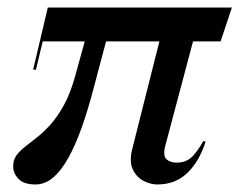

<svg xmlns="http://www.w3.org/2000/svg" viewBox="-20 -480 636 510"><path d="M68 -295 107 -460H596L566 -370H93.5L75.5 -295ZM74 10Q43.5 10 29.2 -4.8Q15 -19.5 15 -38Q15 -55 23.5 -67Q32 -79 46.5 -90.2Q61 -101.5 78.8 -115.5Q96.5 -129.5 115 -150.2Q133.5 -171 150.5 -202.2Q167.5 -233.5 180 -279L227 -450H283L228 -243Q213.5 -187.5 197 -141.2Q180.5 -95 161.8 -61Q143 -27 121.2 -8.5Q99.5 10 74 10ZM398 10Q379.5 10 361 0.2Q342.5 -9.5 332.8 -30Q323 -50.5 331 -83L416 -420H506L419.5 -94.5Q412 -66.5 422 -57.2Q432 -48 449 -48Q475 -48 490.8 -64.2Q506.5 -80.5 520.5 -106L526 -103Q509 -50.5 477.2 -20.2Q445.5 10 398 10Z"/></svg>

Font: Bodoni Moda 28pt
Style: Italic
Weight: 400
Italic angle: -13°
Designer: Owen Earl
Foundry: indestructible type
Version: Version 2.004